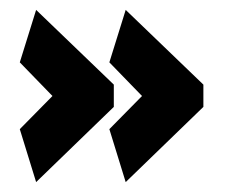

<svg xmlns="http://www.w3.org/2000/svg" viewBox="-20 -441 461 388"><path d="M210 -270 53 -421 20 -315 86 -247 20 -180 53 -73 210 -225ZM391 -270 234 -421 201 -315 267 -247 201 -180 234 -73 391 -225Z"/></svg>

Font: Catamaran Thin Black
Style: Regular
Weight: 900
Version: Version 2.000